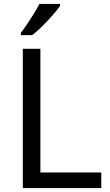

<svg xmlns="http://www.w3.org/2000/svg" viewBox="-20 -964 564 984"><path d="M97 0V-714H187V-80H499V0ZM288 -934Q276 -916 251 -887.5Q226 -859 197.5 -830.5Q169 -802 145 -784H87V-796Q102 -815 119.5 -841Q137 -867 154 -894.5Q171 -922 182 -944H288Z"/></svg>

Font: Noto Sans Hebrew Droid SemiBold
Style: Regular
Weight: 600
Designer: Monotype Design Team
Foundry: Monotype Imaging Inc.
Version: Version 1.100; ttfautohint (v1.8.4.7-5d5b)